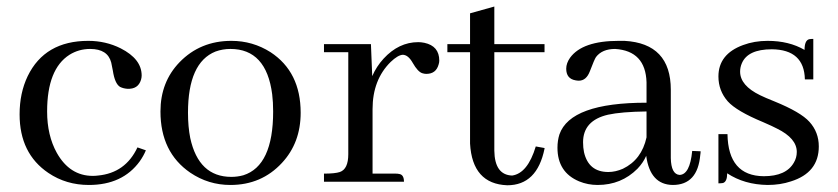

<svg xmlns="http://www.w3.org/2000/svg" viewBox="-20 -548 2528 579"><path d="M39.1 -203.1Q39.1 -85 126 -26.4Q179.7 9.8 248 9.8Q349.6 9.8 401.4 -61.5Q413.1 -78.1 419.9 -94.7L394.5 -103.5Q358.4 -26.4 275.4 -18.6Q267.6 -17.6 259.8 -17.6Q190.4 -17.6 151.4 -86.9Q122.1 -139.6 122.1 -211.9Q122.1 -339.8 189.5 -382.8Q217.8 -400.4 252 -400.4Q304.7 -400.4 315.4 -359.4Q317.4 -351.6 320.3 -335Q326.2 -295.9 341.8 -286.1Q351.6 -281.2 363.3 -280.3Q396.5 -278.3 405.3 -307.6Q407.2 -314.5 407.2 -320.3Q407.2 -370.1 343.8 -402.3Q298.8 -424.8 246.1 -424.8Q115.2 -424.8 63.5 -318.4Q39.1 -267.6 39.1 -203.1Z M546.9 -208Q546.9 -359.4 629.9 -392.6Q651.4 -400.4 674.8 -400.4Q783.2 -400.4 800.8 -263.7Q803.7 -240.2 803.7 -211.9Q803.7 -47.9 713.9 -19.5Q696.3 -14.6 677.7 -14.6Q579.1 -14.6 553.7 -131.8Q546.9 -166 546.9 -208ZM677.7 -424.8Q584 -424.8 521.5 -360.4Q463.9 -300.8 463.9 -211.9Q463.9 -88.9 553.7 -27.3Q608.4 9.8 674.8 9.8Q768.6 9.8 830.1 -56.6Q886.7 -117.2 886.7 -208Q886.7 -331.1 795.9 -390.6Q742.2 -424.8 677.7 -424.8Z M1173.8 -24.4H1103.5V-218.8Q1103.5 -307.6 1158.2 -361.3Q1179.7 -381.8 1194.3 -382.8Q1210.9 -382.8 1224.6 -358.4Q1240.2 -331.1 1253.9 -327.1Q1259.8 -325.2 1265.6 -325.2Q1294.9 -325.2 1302.7 -353.5Q1304.7 -359.4 1304.7 -365.2Q1304.7 -409.2 1259.8 -418.9Q1250 -420.9 1241.2 -420.9Q1182.6 -420.9 1136.7 -371.1Q1115.2 -347.7 1102.5 -318.4L1098.6 -415H957V-390.6H1030.3V-83Q1030.3 -38.1 1004.9 -29.3Q990.2 -24.4 957 -24.4V0H1198.2Q1198.2 -21.5 1183.6 -23.4Q1179.7 -24.4 1173.8 -24.4Z M1329.1 -390.6H1397.5V-115.2Q1404.3 6.8 1509.8 10.7Q1599.6 10.7 1622.1 -99.6Q1622.1 -100.6 1622.1 -101.6L1595.7 -106.4Q1571.3 -25.4 1524.4 -18.6Q1471.7 -20.5 1470.7 -93.8V-390.6H1622.1V-415H1470.7V-528.3L1397.5 -507.8V-415H1329.1Z M2008.8 9.8Q2084 9.8 2091.8 -81.1Q2092.8 -86.9 2092.8 -91.8L2067.4 -92.8Q2060.5 -21.5 2029.3 -20.5Q2003.9 -22.5 2002.9 -71.3V-277.3Q2002.9 -417 1863.3 -424.8Q1854.5 -424.8 1845.7 -424.8Q1736.3 -424.8 1699.2 -374Q1687.5 -357.4 1687.5 -340.8Q1687.5 -310.5 1715.8 -305.7Q1720.7 -304.7 1725.6 -304.7Q1748 -304.7 1758.8 -333Q1772.5 -369.1 1777.3 -376Q1795.9 -400.4 1835 -400.4Q1926.8 -394.5 1929.7 -299.8V-238.3Q1700.2 -238.3 1667 -142.6Q1661.1 -124 1661.1 -102.5Q1661.1 -28.3 1726.6 -1Q1752.9 9.8 1782.2 9.8Q1853.5 9.8 1902.3 -39.1Q1919.9 -57.6 1928.7 -78.1Q1940.4 8.8 2008.8 9.8ZM1814.5 -29.3Q1754.9 -29.3 1741.2 -88.9Q1738.3 -102.5 1738.3 -119.1Q1738.3 -184.6 1813.5 -202.1Q1853.5 -210.9 1929.7 -211.9V-133.8Q1915 -66.4 1858.4 -39.1Q1835.9 -29.3 1814.5 -29.3Z M2283.2 -16.6Q2350.6 -16.6 2374 -57.6Q2382.8 -72.3 2382.8 -89.8Q2382.8 -130.9 2323.2 -160.2Q2310.5 -167 2281.2 -179.7Q2201.2 -212.9 2174.8 -242.2Q2146.5 -274.4 2146.5 -317.4Q2146.5 -384.8 2220.7 -412.1Q2254.9 -424.8 2294.9 -424.8Q2359.4 -424.8 2406.2 -397.5Q2406.2 -425.8 2419.9 -429.7Q2425.8 -430.7 2432.6 -430.7V-308.6H2407.2Q2405.3 -398.4 2307.6 -399.4Q2234.4 -399.4 2216.8 -356.4Q2211.9 -344.7 2211.9 -332Q2211.9 -290 2272.5 -260.7Q2286.1 -253.9 2315.4 -242.2Q2394.5 -210 2420.9 -180.7Q2449.2 -149.4 2449.2 -106.4Q2449.2 -27.3 2365.2 -1Q2333 9.8 2294.9 9.8Q2224.6 8.8 2172.9 -25.4Q2172.9 0 2160.2 3.9Q2154.3 4.9 2146.5 4.9V-143.6H2173.8Q2175.8 -17.6 2283.2 -16.6Z"/></svg>

Font: Abhaya Libre
Style: Regular
Weight: 400
Designer: Pushpananda Ekanayake, Sol Matas, Pathum Egodawatta
Foundry: Mooniak
Version: Version 1.050 ; ttfautohint (v1.6)